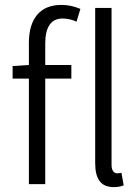

<svg xmlns="http://www.w3.org/2000/svg" viewBox="-20 -747 568 779"><path d="M229.5 -727.1Q268.1 -727.1 306.2 -710.9L290.5 -659.2Q262.2 -671.9 234.4 -671.9Q198.7 -671.9 181.2 -646.2Q163.6 -620.6 163.6 -571.8V-483.4H269.5V-428.2H163.6V0H97.2V-428.2H31.2V-479L97.2 -483.4V-572.8Q97.2 -647 130.9 -687Q164.6 -727.1 229.5 -727.1ZM441.9 12.2Q402.8 12.2 384.5 -12Q366.2 -36.1 366.2 -84V-714.8H432.6V-78.1Q432.6 -61 439 -52.5Q445.3 -43.9 454.6 -43.9Q463.4 -43.9 472.7 -45.9L481.9 4.9Q464.8 12.2 441.9 12.2Z"/></svg>

Font: Varta
Style: Light
Weight: 300
Designer: Joana Correia, Viktoriya Grabowska, Eben Sorkin
Foundry: Sorkin Type
Version: Version 1.002; ttfautohint (v1.3) -l 8 -r 24 -G 200 -x 12 -H